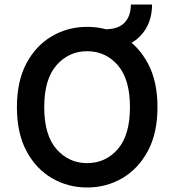

<svg xmlns="http://www.w3.org/2000/svg" viewBox="-20 -820 772 851"><path d="M55 -345Q55 -460 97 -539Q139 -618 210 -659.5Q281 -701 366 -701Q452 -701 522.5 -659.5Q593 -618 635.5 -539Q678 -460 678 -345Q678 -230 635.5 -151Q593 -72 522.5 -30.5Q452 11 366 11Q281 11 210 -30.5Q139 -72 97 -151Q55 -230 55 -345ZM176 -345Q176 -221 230.5 -159Q285 -97 366 -97Q448 -97 502 -159Q556 -221 556 -345Q556 -469 502 -531Q448 -593 366 -593Q285 -593 230.5 -531Q176 -469 176 -345ZM443 -603V-690Q504 -690 532 -719.5Q560 -749 560 -800H654Q654 -713 599.5 -658Q545 -603 443 -603Z"/></svg>

Font: Radio Canada Medium
Style: Regular
Weight: 500
Designer: Charles Daoud, Etienne Aubert Bonn, Alexandre Saumier Demers, Jacques Le Bailly
Foundry: Radio-Canada
Version: Version 2.104; ttfautohint (v1.8.4.7-5d5b);gftools[0.9.28.de